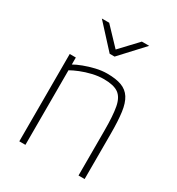

<svg xmlns="http://www.w3.org/2000/svg" viewBox="-175 -842 877 952"><g transform="rotate(30 263.5 -366.0)"><path d="M79 0V-500H114V-460Q133 -471 162 -482Q191 -493 224.5 -501Q258 -509 289 -509Q340 -509 372 -497Q404 -485 422 -457Q440 -429 446.5 -381Q453 -333 453 -260V0H418V-258Q418 -343 409 -390.5Q400 -438 372.5 -457.5Q345 -477 289 -477Q257 -477 223.5 -469Q190 -461 161.5 -449.5Q133 -438 114 -427V0ZM250 -600 129 -732H171L265 -633L358 -732H400L278 -600Z"/></g></svg>

Font: Cairo Play ExtraLight
Style: Regular
Weight: 250
Version: Version 3.119